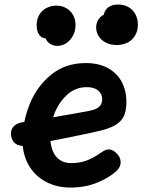

<svg xmlns="http://www.w3.org/2000/svg" viewBox="-20 -829 660 861"><path d="M80.9 -200.1Q80.9 -281.5 112.9 -361.4Q144.8 -441.3 209 -493.8Q273.2 -546.2 364.8 -546.2Q423.9 -546.2 465 -523Q506.2 -499.9 526.5 -460.7Q546.9 -421.4 546.9 -373.2Q546.9 -335.1 536.4 -310.8Q525.9 -286.5 501.2 -270.6Q476.6 -254.7 432.6 -243.6Q389.8 -232.8 259.6 -207Q129.3 -181.1 94.4 -175.8Q67.9 -171.6 50.5 -184.2Q33.2 -196.8 29.8 -220.2Q26.1 -244.8 40.2 -261Q54.2 -277.1 81.6 -280.9Q121.6 -287.2 145.2 -291Q168.9 -294.9 209.4 -301.6Q266.4 -311.2 297.7 -316.8Q329 -322.5 380.2 -331.8Q401.7 -336 414.4 -343.2Q427.1 -350.4 432.6 -360.5Q438.2 -370.5 438.2 -384.3Q438.2 -399 430.8 -411.1Q423.3 -423.2 407.8 -430.7Q392.2 -438.2 369.2 -438.2Q318.2 -438.2 280.9 -404Q243.7 -369.8 224.2 -319.9Q204.7 -270 204.7 -224.5Q204.7 -183.2 215.6 -154.9Q226.5 -126.6 247.7 -112Q268.8 -97.5 299.6 -97.5Q335.9 -97.5 366.8 -108.5Q397.8 -119.6 428.6 -141.8Q443.2 -152.3 454.3 -156.5Q465.5 -160.6 477.3 -157.6Q489.2 -154.7 502.5 -141.9Q521.1 -123.7 521.1 -101.5Q521.1 -79.3 502 -62.1Q468.8 -31.3 415 -9.6Q361.2 12.1 296.4 12.1Q234.2 12.1 185.2 -14.1Q136.2 -40.3 108.6 -88.5Q80.9 -136.6 80.9 -200.1ZM506.6 -767.8 446.7 -729.6Q439.4 -767.8 457.4 -788.3Q475.4 -808.8 509 -808.8Q536.8 -808.8 557.1 -796.7Q577.3 -784.7 587.8 -764.1Q598.3 -743.5 598.3 -718.5Q598.3 -692.3 586.9 -671.5Q575.4 -650.7 553.8 -638.9Q532.1 -627.1 503.5 -627.1Q475.8 -627.1 454.9 -637.8Q434.1 -648.4 422.7 -666.5Q411.2 -684.5 411.2 -705.6Q411.2 -728.1 423.3 -744.6Q435.4 -761.2 457.1 -767.6Q478.8 -774.1 506.6 -767.8ZM180.7 -713.1 209.5 -660.9Q179.2 -650.8 161.8 -666.3Q144.4 -681.9 144.4 -716.3Q144.4 -743.3 156.5 -763.2Q168.6 -783 188.7 -793.3Q208.8 -803.7 232.8 -803.7Q257.1 -803.7 276.6 -792.8Q296.1 -782 307.4 -762.2Q318.7 -742.3 318.7 -717.2Q318.7 -689.1 306.5 -667.6Q294.4 -646.1 275.8 -634.6Q257.1 -623.2 237.8 -623.2Q218.2 -623.2 202.9 -633.9Q187.6 -644.6 181.2 -665.1Q174.8 -685.6 180.7 -713.1Z"/></svg>

Font: Monaspace Radon Var
Style: Regular
Weight: 400
Designer: Riley Cran and the Lettermatic Team
Version: Version 1.000 (Monaspace Radon Var)